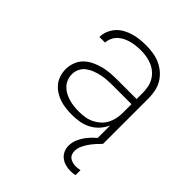

<svg xmlns="http://www.w3.org/2000/svg" viewBox="-206 -658 1012 1012"><g transform="rotate(45 300.0 -152.5)"><path d="M282 8Q259 8 236 5.5Q213 3 191 -4Q169 -11 149.5 -23.5Q130 -36 115.5 -53.5Q101 -71 94 -93.5Q87 -116 87 -139Q87 -165 96.5 -190.5Q106 -216 124.5 -234Q143 -252 167 -263.5Q191 -275 216.5 -281.5Q242 -288 268 -290Q294 -292 320 -292H463V-340Q463 -361 458.5 -382Q454 -403 443.5 -421Q433 -439 416.5 -453Q400 -467 380.5 -475Q361 -483 340 -486.5Q319 -490 298 -490Q280 -490 262 -488Q244 -486 227 -481.5Q210 -477 193.5 -469Q177 -461 164 -448.5Q151 -436 143.5 -419.5Q136 -403 135 -385H93Q93 -408 102 -430Q111 -452 126.5 -469.5Q142 -487 163 -498.5Q184 -510 206 -516.5Q228 -523 251.5 -525.5Q275 -528 298 -528Q325 -528 351.5 -524Q378 -520 402 -509.5Q426 -499 446.5 -481.5Q467 -464 480.5 -441.5Q494 -419 499.5 -392.5Q505 -366 505 -340V0H463V-95Q452 -70 433 -49Q414 -28 389.5 -15Q365 -2 337.5 3Q310 8 282 8ZM295 -30Q317 -30 339 -33.5Q361 -37 380.5 -46.5Q400 -56 416.5 -70.5Q433 -85 443.5 -104.5Q454 -124 458.5 -145.5Q463 -167 463 -189V-254H321Q300 -254 279.5 -252.5Q259 -251 239 -246.5Q219 -242 199.5 -234.5Q180 -227 163.5 -214.5Q147 -202 138 -183Q129 -164 129 -143Q129 -125 136 -107Q143 -89 156 -75.5Q169 -62 186 -53Q203 -44 221 -39Q239 -34 257.5 -32Q276 -30 295 -30ZM485 223Q466 223 447.5 218Q429 213 414 201.5Q399 190 391 172.5Q383 155 383 136Q383 109 394.5 84Q406 59 423 38Q440 17 461 -0.5Q482 -18 505 -32V0Q491 14 477.5 29Q464 44 453 60Q442 76 433.5 94.5Q425 113 425 133Q425 145 429.5 156Q434 167 443.5 173.5Q453 180 464.5 183Q476 186 488 186Q496 186 504 184.5Q512 183 519 182V219Q511 221 502 222Q493 223 485 223Z"/></g></svg>

Font: Iosevka Extralight Extended
Style: Regular
Weight: 200
Width: 7
Monospace: yes
Designer: Belleve Invis
Foundry: Belleve Invis
Version: Version 32.5.0; ttfautohint (v1.8.4)